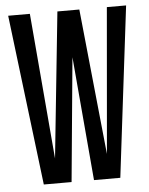

<svg xmlns="http://www.w3.org/2000/svg" viewBox="-51 -742 609 785"><g transform="rotate(-5 253.5 -350.0)"><path d="M259 -508 303 0H411L496 -700H417L365 -102L304 -700H214L152 -102L101 -700H12L97 0H211Z"/></g></svg>

Font: Queering
Style: Regular
Weight: 400
Designer: Adam Naccarato
Foundry: adamnac
Version: Version 2.000;hotconv 1.0.109;makeotfexe 2.5.65596